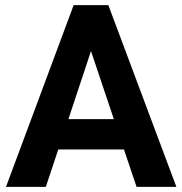

<svg xmlns="http://www.w3.org/2000/svg" viewBox="-20 -731 713 751"><path d="M464.8 -146.5H208L159.2 0H3.4L268.1 -710.9H403.8L669.9 0H514.2ZM247.6 -265.1H425.3L335.9 -531.2Z"/></svg>

Font: SteelSelectRoboto
Style: Roboto-Bold
Weight: 700
Designer: Google
Version: Version 2.137; 2017